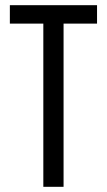

<svg xmlns="http://www.w3.org/2000/svg" viewBox="-20 -720 412 740"><path d="M225 0V-629H354V-700H18V-629H147V0Z"/></svg>

Font: VL Bebas Neue Regular
Style: Regular
Weight: 400
Designer: Ryoichi Tsunekawa
Foundry: Ryoichi Tsunekawa
Version: Version 001.003